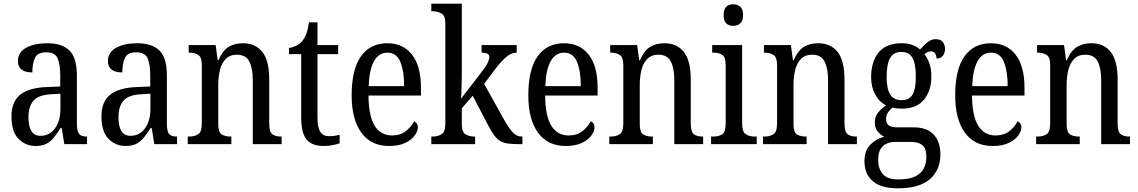

<svg xmlns="http://www.w3.org/2000/svg" viewBox="-20 -780 6159 1039"><path d="M173 10Q118 10 80 -29Q42 -68 42 -150Q42 -230 90 -268Q138 -306 236 -309L306 -312V-373Q306 -429 292.5 -463Q279 -497 230 -497Q183 -497 169 -466.5Q155 -436 155 -388Q77 -388 77 -450Q77 -497 121.5 -521.5Q166 -546 236 -546Q315 -546 355.5 -507Q396 -468 396 -372V-113Q396 -71 407.5 -56Q419 -41 448 -41H451V0H328L314 -87H308Q290 -59 272.5 -37Q255 -15 232 -2.5Q209 10 173 10ZM199 -45Q249 -45 278 -86Q307 -127 307 -191V-273L256 -270Q187 -266 160.5 -234.5Q134 -203 134 -144Q134 -98 149.5 -71.5Q165 -45 199 -45Z M660 10Q605 10 567 -29Q529 -68 529 -150Q529 -230 577 -268Q625 -306 723 -309L793 -312V-373Q793 -429 779.5 -463Q766 -497 717 -497Q670 -497 656 -466.5Q642 -436 642 -388Q564 -388 564 -450Q564 -497 608.5 -521.5Q653 -546 723 -546Q802 -546 842.5 -507Q883 -468 883 -372V-113Q883 -71 894.5 -56Q906 -41 935 -41H938V0H815L801 -87H795Q777 -59 759.5 -37Q742 -15 719 -2.5Q696 10 660 10ZM686 -45Q736 -45 765 -86Q794 -127 794 -191V-273L743 -270Q674 -266 647.5 -234.5Q621 -203 621 -144Q621 -98 636.5 -71.5Q652 -45 686 -45Z M996 0V-41H1004Q1033 -41 1052.5 -53.5Q1072 -66 1072 -113V-427Q1072 -471 1052.5 -483Q1033 -495 1006 -495H1001V-536H1147L1158 -454H1162Q1185 -507 1217.5 -526.5Q1250 -546 1295 -546Q1362 -546 1399.5 -499Q1437 -452 1437 -349V-113Q1437 -66 1454 -53.5Q1471 -41 1500 -41H1504V0H1348V-346Q1348 -411 1329 -447.5Q1310 -484 1262 -484Q1224 -484 1201.5 -461Q1179 -438 1170 -400.5Q1161 -363 1161 -321V-108Q1161 -64 1180 -52.5Q1199 -41 1227 -41H1232V0Z M1731 10Q1669 10 1639.5 -24.5Q1610 -59 1610 -145V-487H1544V-520Q1566 -524 1583.5 -532.5Q1601 -541 1615 -557Q1628 -573 1637 -595.5Q1646 -618 1652 -659H1698V-536H1810V-487H1698V-143Q1698 -90 1713.5 -66.5Q1729 -43 1759 -43Q1776 -43 1790 -45Q1804 -47 1818 -51V-5Q1805 0 1782 5Q1759 10 1731 10Z M2085 10Q1988 10 1935.5 -62Q1883 -134 1883 -264Q1883 -405 1933.5 -475.5Q1984 -546 2076 -546Q2161 -546 2209.5 -484.5Q2258 -423 2258 -305V-263H1974Q1975 -152 2007.5 -99.5Q2040 -47 2102 -47Q2146 -47 2175.5 -70Q2205 -93 2221 -124Q2229 -120 2235 -112Q2241 -104 2241 -90Q2241 -70 2224 -46.5Q2207 -23 2172.5 -6.5Q2138 10 2085 10ZM2167 -314Q2167 -395 2146.5 -445Q2126 -495 2077 -495Q2029 -495 2003.5 -448Q1978 -401 1975 -314Z M2314 0V-41H2322Q2349 -41 2369.5 -53.5Q2390 -66 2390 -113V-651Q2390 -695 2369 -707Q2348 -719 2322 -719H2314V-760H2479V-375Q2479 -361 2478.5 -340.5Q2478 -320 2477.5 -298.5Q2477 -277 2476 -262Q2475 -247 2475 -246L2582 -385Q2610 -420 2619 -440Q2628 -460 2628 -472Q2628 -495 2586 -495V-536H2776V-495Q2746 -495 2717.5 -470Q2689 -445 2656 -401L2600 -326L2712 -125Q2735 -85 2755.5 -63Q2776 -41 2804 -41H2807V0H2795Q2756 0 2730.5 -3Q2705 -6 2687.5 -16.5Q2670 -27 2655 -47Q2640 -67 2622 -101L2538 -262L2479 -194V-108Q2479 -64 2500 -52.5Q2521 -41 2547 -41H2551V0Z M3041 10Q2944 10 2891.5 -62Q2839 -134 2839 -264Q2839 -405 2889.5 -475.5Q2940 -546 3032 -546Q3117 -546 3165.5 -484.5Q3214 -423 3214 -305V-263H2930Q2931 -152 2963.5 -99.5Q2996 -47 3058 -47Q3102 -47 3131.5 -70Q3161 -93 3177 -124Q3185 -120 3191 -112Q3197 -104 3197 -90Q3197 -70 3180 -46.5Q3163 -23 3128.5 -6.5Q3094 10 3041 10ZM3123 -314Q3123 -395 3102.5 -445Q3082 -495 3033 -495Q2985 -495 2959.5 -448Q2934 -401 2931 -314Z M3277 0V-41H3285Q3314 -41 3333.5 -53.5Q3353 -66 3353 -113V-427Q3353 -471 3333.5 -483Q3314 -495 3287 -495H3282V-536H3428L3439 -454H3443Q3466 -507 3498.5 -526.5Q3531 -546 3576 -546Q3643 -546 3680.5 -499Q3718 -452 3718 -349V-113Q3718 -66 3735 -53.5Q3752 -41 3781 -41H3785V0H3629V-346Q3629 -411 3610 -447.5Q3591 -484 3543 -484Q3505 -484 3482.5 -461Q3460 -438 3451 -400.5Q3442 -363 3442 -321V-108Q3442 -64 3461 -52.5Q3480 -41 3508 -41H3513V0Z M3948 -640Q3925 -640 3910.5 -653Q3896 -666 3896 -698Q3896 -731 3910.5 -744Q3925 -757 3948 -757Q3970 -757 3985.5 -744Q4001 -731 4001 -698Q4001 -666 3985.5 -653Q3970 -640 3948 -640ZM3828 0V-41H3839Q3869 -41 3888 -53Q3907 -65 3907 -110V-425Q3907 -470 3889.5 -482.5Q3872 -495 3842 -495H3834V-536H3996V-115Q3996 -67 4015 -54Q4034 -41 4065 -41H4075V0Z M4109 0V-41H4117Q4146 -41 4165.5 -53.5Q4185 -66 4185 -113V-427Q4185 -471 4165.5 -483Q4146 -495 4119 -495H4114V-536H4260L4271 -454H4275Q4298 -507 4330.5 -526.5Q4363 -546 4408 -546Q4475 -546 4512.5 -499Q4550 -452 4550 -349V-113Q4550 -66 4567 -53.5Q4584 -41 4613 -41H4617V0H4461V-346Q4461 -411 4442 -447.5Q4423 -484 4375 -484Q4337 -484 4314.5 -461Q4292 -438 4283 -400.5Q4274 -363 4274 -321V-108Q4274 -64 4293 -52.5Q4312 -41 4340 -41H4345V0Z M4839 239Q4748 239 4703 200.5Q4658 162 4658 93Q4658 34 4690.5 2Q4723 -30 4765 -40Q4747 -49 4730.5 -67Q4714 -85 4714 -117Q4714 -147 4731 -169.5Q4748 -192 4775 -210Q4737 -229 4715.5 -270Q4694 -311 4694 -361Q4694 -447 4735 -496.5Q4776 -546 4860 -546Q4892 -546 4917.5 -536.5Q4943 -527 4959 -512Q4967 -521 4979.5 -534Q4992 -547 5008 -557.5Q5024 -568 5044 -568Q5070 -568 5082 -552.5Q5094 -537 5094 -516Q5094 -495 5083 -479Q5072 -463 5048 -463Q5048 -478 5040.5 -490Q5033 -502 5019 -502Q5008 -502 4999.5 -498Q4991 -494 4983 -487Q4998 -467 5009 -438.5Q5020 -410 5020 -365Q5020 -290 4980.5 -241Q4941 -192 4860 -192Q4849 -192 4834 -193.5Q4819 -195 4810 -198Q4797 -188 4786 -172.5Q4775 -157 4775 -134Q4775 -91 4832 -91H4924Q4976 -91 5008 -71.5Q5040 -52 5054.5 -19Q5069 14 5069 54Q5069 139 5012.5 189Q4956 239 4839 239ZM4858 -238Q4901 -238 4918.5 -268.5Q4936 -299 4936 -365Q4936 -434 4918 -466.5Q4900 -499 4857 -499Q4815 -499 4796.5 -465.5Q4778 -432 4778 -364Q4778 -300 4797 -269Q4816 -238 4858 -238ZM4841 191Q4900 191 4933 174.5Q4966 158 4979.5 130.5Q4993 103 4993 69Q4993 23 4971.5 5.5Q4950 -12 4910 -12H4823Q4800 -12 4779.5 -3.5Q4759 5 4745.5 26Q4732 47 4732 87Q4732 131 4756.5 161Q4781 191 4841 191Z M5351 10Q5254 10 5201.5 -62Q5149 -134 5149 -264Q5149 -405 5199.5 -475.5Q5250 -546 5342 -546Q5427 -546 5475.5 -484.5Q5524 -423 5524 -305V-263H5240Q5241 -152 5273.5 -99.5Q5306 -47 5368 -47Q5412 -47 5441.5 -70Q5471 -93 5487 -124Q5495 -120 5501 -112Q5507 -104 5507 -90Q5507 -70 5490 -46.5Q5473 -23 5438.5 -6.5Q5404 10 5351 10ZM5433 -314Q5433 -395 5412.5 -445Q5392 -495 5343 -495Q5295 -495 5269.5 -448Q5244 -401 5241 -314Z M5587 0V-41H5595Q5624 -41 5643.5 -53.5Q5663 -66 5663 -113V-427Q5663 -471 5643.5 -483Q5624 -495 5597 -495H5592V-536H5738L5749 -454H5753Q5776 -507 5808.5 -526.5Q5841 -546 5886 -546Q5953 -546 5990.5 -499Q6028 -452 6028 -349V-113Q6028 -66 6045 -53.5Q6062 -41 6091 -41H6095V0H5939V-346Q5939 -411 5920 -447.5Q5901 -484 5853 -484Q5815 -484 5792.5 -461Q5770 -438 5761 -400.5Q5752 -363 5752 -321V-108Q5752 -64 5771 -52.5Q5790 -41 5818 -41H5823V0Z"/></svg>

Font: Noto Serif Myanmar Cond
Style: Regular
Weight: 400
Width: 3
Designer: Ben Mitchell and the Monotype Design Team
Foundry: Monotype Imaging Inc.
Version: Version 2.106; ttfautohint (v1.8.4.7-5d5b)